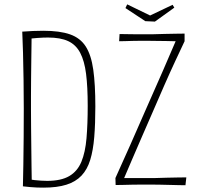

<svg xmlns="http://www.w3.org/2000/svg" viewBox="-20 -849 908 880"><path d="M179 11Q165 11 150 10.5Q135 10 119 8.5Q103 7 85 5L107 -28Q124 -25 139 -23.5Q154 -22 168.5 -21Q183 -20 196 -20Q260 -20 297.5 -42Q335 -64 353 -107.5Q371 -151 376.5 -215.5Q382 -280 382 -364Q382 -451 374.5 -510.5Q367 -570 347.5 -607Q328 -644 292.5 -660.5Q257 -677 200 -677Q179 -677 151 -675Q123 -673 96 -669L82 -704Q108 -706 132 -707Q156 -708 178 -708Q254 -708 301 -691.5Q348 -675 373 -636Q398 -597 407.5 -529.5Q417 -462 417 -361Q417 -282 412 -221Q407 -160 393.5 -116Q380 -72 353.5 -44Q327 -16 284.5 -2.5Q242 11 179 11ZM85 5Q86 -35 87 -95Q88 -155 88.5 -222.5Q89 -290 89 -352Q89 -415 88 -481.5Q87 -548 85.5 -606.5Q84 -665 82 -704L125 -702Q125 -687 124.5 -653.5Q124 -620 123.5 -577Q123 -534 122.5 -489.5Q122 -445 122 -407.5Q122 -370 122 -348Q122 -311 122.5 -265Q123 -219 123.5 -172Q124 -125 124.5 -85Q125 -45 125.5 -20.5Q126 4 126 4ZM528 -693Q541 -693 559 -692.5Q577 -692 597.5 -692Q618 -692 639.5 -692Q661 -692 681 -692Q708 -693 735 -693.5Q762 -694 786 -694.5Q810 -695 826 -695V-660Q808 -622 783.5 -569.5Q759 -517 732 -455.5Q705 -394 677 -329Q654 -276 631 -223.5Q608 -171 587.5 -123Q567 -75 549 -33Q575 -33 600.5 -33Q626 -33 650 -33Q674 -33 693 -33Q718 -34 743.5 -34.5Q769 -35 793 -35.5Q817 -36 834 -36L830 0Q817 0 798 -0.5Q779 -1 757.5 -1.5Q736 -2 714 -2.5Q692 -3 672 -3Q652 -3 629.5 -3Q607 -3 585 -2.5Q563 -2 543.5 -1.5Q524 -1 510 -1L509 -33Q541 -104 577 -184.5Q613 -265 647 -344Q690 -441 727 -525.5Q764 -610 785 -660Q763 -661 741 -661Q719 -661 698 -661.5Q677 -662 658 -662Q640 -662 621.5 -662Q603 -662 586 -661.5Q569 -661 553.5 -660.5Q538 -660 526 -660ZM690 -750 646 -752 555 -812 563 -829 668 -778 771 -827 779 -814Z"/></svg>

Font: Truculenta Thin
Style: Regular
Weight: 250
Version: Version 1.002